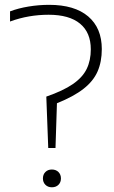

<svg xmlns="http://www.w3.org/2000/svg" viewBox="-20 -769 472 794"><path d="M179.5 -157 171.5 -369.5Q241 -393.5 281.2 -421.2Q321.5 -449 338.5 -484Q355.5 -519 355.5 -565Q355.5 -634.5 311 -671.2Q266.5 -708 181 -708Q140 -708 100.5 -701.2Q61 -694.5 21.5 -680V-722Q56 -735 98.2 -742Q140.5 -749 183 -749Q288.5 -749 344.8 -701Q401 -653 401 -566Q401 -513.5 383.5 -473.5Q366 -433.5 325.5 -401.8Q285 -370 215.5 -342L209.5 -157ZM194.5 5.5Q178 5.5 167.8 -4.8Q157.5 -15 157.5 -31Q157.5 -47.5 167.8 -57.8Q178 -68 194.5 -68Q211 -68 221.5 -57.8Q232 -47.5 232 -31Q232 -15 221.8 -4.8Q211.5 5.5 194.5 5.5Z"/></svg>

Font: Encode Sans XLt
Style: Regular
Weight: 200
Designer: Multiple Designers
Foundry: Impallari Type
Version: Version 3.002; ttfautohint (v1.8.3) -l 8 -r 50 -G 200 -x 14 